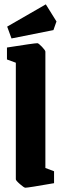

<svg xmlns="http://www.w3.org/2000/svg" viewBox="-20 -857 289 888"><path d="M33.2 -679.2 13.2 -733.9 191.9 -836.9 241.2 -757.8 227.1 -717.8ZM97.2 11.2Q91.3 11.2 72.3 -5.4Q53.2 -22 53.2 -27.8V-566.9L12.2 -582V-637.2Q138.7 -657.2 152.8 -657.2Q158.2 -657.2 174.1 -640.6Q189.9 -624 189.9 -618.2V-80.1L230 -64.9V-9.8Q110.4 11.2 97.2 11.2Z"/></svg>

Font: Grenze
Style: Bold
Weight: 700
Designer: Renata Polastri
Foundry: Omnibus-Type
Version: Version 1.002;PS 001.002;hotconv 1.0.88;makeotf.lib2.5.64775